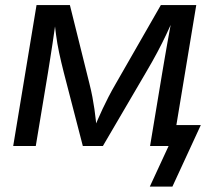

<svg xmlns="http://www.w3.org/2000/svg" viewBox="-20 -562 806 739"><path d="M30.8 0 120.6 -542.5H249L324.2 -240.2Q331.1 -212.9 335.7 -188.5Q340.3 -164.1 343.5 -141.8Q346.7 -119.6 348.9 -98.9Q351.1 -78.1 353 -58.1H337.9Q346.7 -79.6 355.7 -100.3Q364.7 -121.1 375 -143.1Q385.3 -165 397.7 -189.2Q410.2 -213.4 425.8 -240.2L599.1 -542.5H735.4L645.5 0H557.6L604.5 -282.2Q608.9 -309.6 614 -338.1Q619.1 -366.7 624 -395.5Q628.9 -424.3 634.3 -452.4Q639.6 -480.5 644.5 -506.8H654.8Q636.7 -464.8 620.4 -430.2Q604 -395.5 585.4 -360.6Q566.9 -325.7 541.5 -282.7L376 0H298.8L225.6 -282.7Q214.8 -325.2 207.5 -359.6Q200.2 -394 195.6 -429Q190.9 -463.9 186 -506.8H198.2Q194.3 -478.5 190.4 -450.7Q186.5 -422.9 182.4 -395.5Q178.2 -368.2 173.8 -340.1Q169.4 -312 164.6 -282.2L117.7 0ZM556.6 156.2 628.9 0H597.2L610.4 -80.6H752.9L643.6 156.2Z"/></svg>

Font: Inter 16pt
Style: Italic
Weight: 400
Italic angle: -9.3988°
Version: Version 4.001;git-66647c0bb